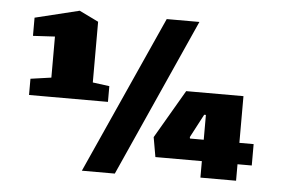

<svg xmlns="http://www.w3.org/2000/svg" viewBox="-48 -698 1156 778"><g transform="rotate(5 530.0 -308.5)"><path d="M392 -337V-273H71V-339L155 -351V-518L66 -513V-587L246 -631L324 -593V-346ZM995 -67H937V0H792V-67H603L589 -147L704 -344H937V-154H995ZM792 -154V-255H785L735 -160L736 -154ZM600 -628H733L445 14H311Z"/></g></svg>

Font: Grenze Black
Style: Regular
Weight: 900
Designer: Renata Polastri
Foundry: Omnibus-Type
Version: Version 1.002; ttfautohint (v1.8)